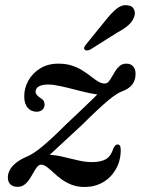

<svg xmlns="http://www.w3.org/2000/svg" viewBox="-20 -715 546 745"><path d="M155 -96.5Q167.5 -109.5 185.8 -126.2Q204 -143 231.5 -168.5Q259 -194 299.5 -231.5Q333 -265 357.8 -288Q382.5 -311 400 -325.5Q417.5 -340 430.2 -348.2Q443 -356.5 452.5 -360Q480 -370 493 -386.8Q506 -403.5 506 -428.5Q506 -446 497 -457Q488 -468 470.5 -468Q455.5 -468 445.5 -460Q435.5 -452 428.2 -440.8Q421 -429.5 414.8 -418Q408.5 -406.5 402 -398.8Q395.5 -391 386.5 -391Q373.5 -391 360.8 -398.8Q348 -406.5 333.5 -418Q319 -429.5 301 -441Q283 -452.5 260 -460.2Q237 -468 206.5 -468Q165.5 -468 135.8 -449.5Q106 -431 90 -402.2Q74 -373.5 74 -341Q74 -312 87.5 -296.8Q101 -281.5 122 -281.5Q136 -281.5 144.5 -289.2Q153 -297 153 -310Q153 -317.5 149.2 -323.8Q145.5 -330 136 -335.5Q125.5 -342.5 121.8 -348Q118 -353.5 118 -359Q118 -372 130.5 -379.5Q143 -387 167 -387Q186 -387 213.8 -381Q241.5 -375 272 -367Q302.5 -359 329.5 -353.2Q356.5 -347.5 373 -347.5L375 -366.5Q368.5 -359 351 -341.8Q333.5 -324.5 305 -297.2Q276.5 -270 236.5 -232.5Q206.5 -202.5 183.2 -181Q160 -159.5 142 -144.8Q124 -130 109.5 -120.8Q95 -111.5 82.5 -106.5Q57 -95.5 41 -82.2Q25 -69 17.8 -55Q10.5 -41 10.5 -27Q10.5 -9 20.5 0.5Q30.5 10 48 10Q63.5 10 74.8 1.5Q86 -7 94.5 -20Q103 -33 110 -45.8Q117 -58.5 124 -67.2Q131 -76 140 -76Q150 -76 161.8 -67.2Q173.5 -58.5 187 -45.8Q200.5 -33 218 -20Q235.5 -7 257.8 1.8Q280 10.5 309 10.5Q347.5 10.5 379 -7.5Q410.5 -25.5 429.2 -57.8Q448 -90 448.5 -131.5Q448.5 -144 445.5 -149.2Q442.5 -154.5 436.5 -154.5Q431.5 -154.5 427.8 -151Q424 -147.5 419.5 -138Q410.5 -109 391 -97.5Q371.5 -86 336.5 -86Q311 -86 281 -93.2Q251 -100.5 220.5 -107.5Q190 -114.5 164 -114.5ZM392 -639Q414 -666.5 433.5 -682Q453 -697.5 475 -694.5Q494 -692.5 500.2 -678.2Q506.5 -664 500 -648Q493 -630 477 -616.2Q461 -602.5 435.5 -589L330 -522.5Q323.5 -519.5 317.2 -519.2Q311 -519 308.5 -523Q304.5 -527 307.2 -532.5Q310 -538 314.5 -543.5Z"/></svg>

Font: Fraunces
Style: Italic
Weight: 400
Italic angle: -16°
Version: Version 1.000;[b76b70a41]